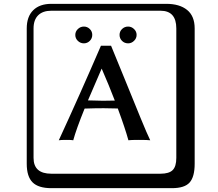

<svg xmlns="http://www.w3.org/2000/svg" viewBox="-20 -774 1140 1006"><path d="M651.4 -634.8Q668.9 -634.8 682.4 -621.8Q695.8 -608.9 695.8 -591.1Q695.8 -573.2 682.4 -560.1Q668.9 -546.9 651.4 -546.9Q632.3 -546.9 619.4 -559.8Q606.4 -572.8 606.4 -591.1Q606.4 -609.4 619.6 -622.1Q632.8 -634.8 651.4 -634.8ZM387.9 -559.8Q374.5 -572.8 374.5 -590.8Q374.5 -608.9 387.9 -621.8Q401.4 -634.8 419.4 -634.8Q437.5 -634.8 450.4 -622.1Q463.4 -609.4 463.4 -591.1Q463.4 -572.8 450.4 -559.8Q437.5 -546.9 419.4 -546.9Q401.4 -546.9 387.9 -559.8ZM249 -717.8Q204.1 -717.8 179.9 -693.8Q155.8 -669.9 155.8 -625V53.2Q155.8 136.2 249 136.2H820.8Q865.7 136.2 884.8 117.2Q903.8 98.1 903.8 53.2V-625Q903.8 -717.8 820.8 -717.8ZM1000 84Q1000 152.8 973.4 182.4Q946.8 211.9 880.9 211.9H249Q181.2 211.9 150.6 181.4Q120.1 150.9 120.1 84V-625Q120.1 -687 154.1 -720.5Q188 -753.9 249 -753.9H851.1Q920.9 -753.9 960.4 -721.9Q1000 -689.9 1000 -625ZM512.7 -414.6Q458.5 -289.6 440.9 -248Q451.7 -248 479.5 -247.1Q507.3 -246.1 519 -246.1Q542 -246.1 581.5 -247.1Q551.3 -326.2 512.7 -414.6ZM423.3 -205.1Q379.4 -96.7 363.8 -39.1Q355 -41 330.1 -41Q296.9 -41 288.1 -39.1Q396 -272.9 508.8 -534.2H562Q587.9 -472.2 634.5 -357.2Q681.2 -242.2 716.1 -157Q751 -71.8 767.1 -39.1Q753.9 -41 706.1 -41Q666 -41 652.8 -39.1Q635.7 -101.6 597.2 -205.6Q547.9 -207 522.9 -207Q478.5 -207 423.3 -205.1Z"/></svg>

Font: Linux Biolinum Keyboard
Style: Regular
Weight: 700
Designer: Philipp H. Poll
Foundry: Philipp H. Poll
Version: Version 0.6.1 ; ttfautohint (v0.9)